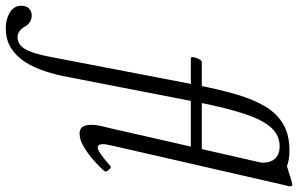

<svg xmlns="http://www.w3.org/2000/svg" viewBox="-353 -561 1034 666"><g transform="rotate(90 164.0 -228.0)"><path d="M-72 269Q-102 269 -125.5 255Q-149 241 -149 215Q-149 197 -139 188Q-129 179 -116 179Q-103 179 -92.5 185.5Q-82 192 -76 204Q-69 216 -60 222Q-51 228 -40 228Q-15 228 0.5 203Q16 178 27 121L122 -373H33Q28 -373 29.5 -382.5Q31 -392 36 -401.5Q41 -411 46 -411H360Q366 -411 364 -401.5Q362 -392 356.5 -382.5Q351 -373 346 -373H181L98 54Q91 93 78.5 131.5Q66 170 46.5 201Q27 232 -2 250.5Q-31 269 -72 269ZM126 -394Q141 -471 158.5 -531Q176 -591 201 -632Q226 -673 262.5 -694Q299 -715 352 -715Q380 -715 398 -709.5Q416 -704 428 -693L412 -584L390 -586Q398 -617 394 -638Q390 -659 376 -670Q362 -681 338 -681Q302 -681 275.5 -653.5Q249 -626 227.5 -563.5Q206 -501 185 -394ZM294 13Q278 13 271 2.5Q264 -8 264 -28Q264 -39 266 -51Q268 -63 275 -90L406 -665L384 -701Q395 -703 407.5 -706.5Q420 -710 432.5 -714Q445 -718 455 -721Q461 -723 465.5 -724Q470 -725 471 -725Q477 -725 477 -719Q477 -716 477 -713Q477 -710 475 -706L340 -117Q335 -94 333 -84.5Q331 -75 331 -69Q331 -50 343 -50Q351 -50 367 -61.5Q383 -73 406 -93Q410 -97 415.5 -93Q421 -89 424 -83Q427 -77 425 -74Q413 -59 390 -38.5Q367 -18 341.5 -2.5Q316 13 294 13Z"/></g></svg>

Font: Junicode VF
Style: Italic
Weight: 400
Italic angle: -11°
Designer: Peter S. Baker
Version: Version 2.209